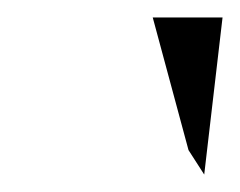

<svg xmlns="http://www.w3.org/2000/svg" viewBox="-20 -797 275 220"><path d="M155 -777 196 -625 214 -597 235 -777Z"/></svg>

Font: Charger Sport
Style: LitObl
Weight: 300
Designer: Jasper
Foundry: Cannot Into Space Fonts
Version: Version 1.1